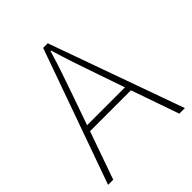

<svg xmlns="http://www.w3.org/2000/svg" viewBox="-201 -851 976 976"><g transform="rotate(-45 287.0 -363.0)"><path d="M139 -258H433L523 0H563L303 -726H270L11 0H48ZM372 -435 422 -290H150L201 -435Q224 -501 244.5 -560.5Q265 -620 285 -688H289Q309 -620 329 -560.5Q349 -501 372 -435Z"/></g></svg>

Font: Spoqa Han Sans Neo Thin
Style: Regular
Weight: 100
Designer: [Spoqa Han Sans Neo] Dong-huui Kim  Younghwa Kang  Yujin Lee  [Noto Sans] Ryoko NISHIZUKA  (kana & ideographs); Paul D. 
Foundry: Spoqa (http://www.spoqa-han-sans.com)
Version: Version 1.100;hotconv 1.0.109;makeotfexe 2.5.65596